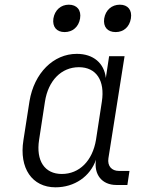

<svg xmlns="http://www.w3.org/2000/svg" viewBox="-20 -790 640 820"><path d="M474 -653C508 -653 533 -675 539 -711C545 -747 526 -770 492 -770C457 -770 431 -747 425 -711C420 -675 439 -653 474 -653ZM256 -653C290 -653 316 -675 322 -711C328 -747 308 -770 274 -770C240 -770 214 -747 208 -711C203 -675 222 -653 256 -653ZM217 10C298 10 365 -36 390 -108C380 -45 415 0 477 0H524L533 -60H488C457 -60 438 -81 443 -114L512 -550H446L432 -457C425 -520 379 -560 308 -560C208 -560 126 -478 106 -358L80 -191C61 -72 117 10 217 10ZM244 -47C171 -47 133 -103 147 -193L172 -356C186 -446 242 -503 317 -503C391 -503 429 -446 415 -356L390 -193C375 -103 319 -47 244 -47Z"/></svg>

Font: JetBrains Mono ExtraLight
Style: Italic
Weight: 240
Italic angle: -9°
Monospace: yes
Designer: Philipp Nurullin, Konstantin Bulenkov
Foundry: JetBrains
Version: Version 2.305